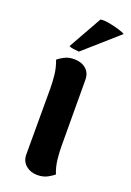

<svg xmlns="http://www.w3.org/2000/svg" viewBox="-146 -795 591 864"><g transform="rotate(20 149.5 -363.0)"><path d="M209 -146Q209 -118 212.5 -83.5Q216 -49 229 -16Q220 -8 199.5 3.5Q179 15 150 15Q118 15 95.5 -4Q73 -23 73 -56V-371Q73 -400 69.5 -434Q66 -468 53 -502Q62 -510 82 -521Q102 -532 130 -532Q164 -532 186 -513.5Q208 -495 208 -461ZM299 -714 137 -571Q125 -572 110 -574Q95 -576 89 -580L179 -740Q195 -743 221.5 -738Q248 -733 271 -726Q294 -719 299 -714Z"/></g></svg>

Font: Arima Thin
Style: Bold
Weight: 700
Version: Version 1.100